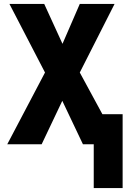

<svg xmlns="http://www.w3.org/2000/svg" viewBox="-20 -734 644 977"><path d="M604 223V-153H501L386 -365L563 -714H386L298 -511L205 -714H28L209 -365L17 0H192L297 -221L402 0H457V223Z"/></svg>

Font: Noto Sans Mono UI ExtraBold
Style: Regular
Weight: 800
Designer: Monotype Design team
Foundry: Monotype Imaging Inc.
Version: 1.000